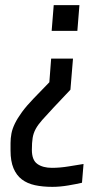

<svg xmlns="http://www.w3.org/2000/svg" viewBox="-20 -520 400 747"><path d="M289 -500 281 -400H181L189 -500ZM21 37Q21 18 24.5 -0.5Q28 -19 38 -39.5Q48 -60 65.5 -84Q83 -108 111 -137L172 -200L179 -292H264L254 -171L188 -101Q161 -72 144.5 -53.5Q128 -35 119 -18.5Q110 -2 107 16.5Q104 35 104 63Q104 103 125.5 118Q147 133 182 133Q213 133 246.5 127.5Q280 122 305 118L299 191Q278 196 245.5 201.5Q213 207 184 207Q146 207 116 200.5Q86 194 65 178Q44 162 32.5 134.5Q21 107 21 66Z"/></svg>

Font: Share
Style: Italic
Weight: 400
Version: Version 1.002